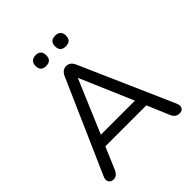

<svg xmlns="http://www.w3.org/2000/svg" viewBox="-241 -1051 1213 1213"><g transform="rotate(-45 365.5 -445.0)"><path d="M453 -801Q404 -801 404 -849Q404 -897 453 -897Q476 -897 488.5 -884.5Q501 -872 501 -849Q501 -801 453 -801ZM277 -801Q229 -801 229 -849Q229 -872 242 -884.5Q255 -897 277 -897Q325 -897 325 -849Q325 -801 277 -801ZM73 7Q48 7 38.5 -9.5Q29 -26 40 -51L314 -674Q323 -694 336.5 -703Q350 -712 366 -712Q382 -712 395 -703Q408 -694 417 -674L691 -51Q702 -26 693.5 -9.5Q685 7 661 7Q642 7 630 -3Q618 -13 610 -32L548 -178H182L120 -32Q103 7 73 7ZM364 -605 214 -250H518L366 -605Z"/></g></svg>

Font: Chiron GoRound TC N
Style: Regular
Weight: 350
Designer: Ryoko NISHIZUKA 西塚涼子 (kana, bopomofo & ideographs); Paul D. Hunt (Latin, Greek & Cyrillic); Sandoll Communications 산돌커뮤니
Foundry: Adobe
Version: Version 1.000;hotconv 1.1.1;makeotfexe 2.6.0